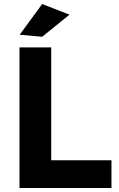

<svg xmlns="http://www.w3.org/2000/svg" viewBox="-20 -936 592 956"><path d="M77 -700H235V-138H535V0H77ZM190 -916 326 -863 190 -753 78 -763Z"/></svg>

Font: Montserrat SemiBold
Style: Regular
Weight: 600
Designer: Julieta Ulanovsky
Foundry: Julieta Ulanovsky
Version: Version 6.001